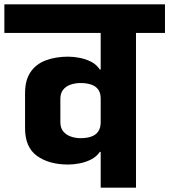

<svg xmlns="http://www.w3.org/2000/svg" viewBox="-56 -861 777 881"><path d="M568 0H406Q406 -41 406 -82.5Q406 -124 406 -164H402Q387 -142 362.5 -129.5Q338 -117 310 -111.5Q282 -106 257 -106Q169 -106 114 -145.5Q59 -185 59 -272V-434Q59 -493 84 -530Q109 -567 154 -584Q199 -601 257 -601Q282 -601 310 -595.5Q338 -590 362.5 -577.5Q387 -565 402 -542H406V-710Q378 -710 333.5 -710Q289 -710 237 -710Q185 -710 132.5 -710Q80 -710 35.5 -710Q-9 -710 -36 -710V-841H701V-710H568ZM221 -300Q221 -275 233.5 -259Q246 -243 267.5 -235Q289 -227 314 -227Q341 -227 362 -234Q383 -241 394.5 -257.5Q406 -274 406 -300V-408Q406 -435 394.5 -450.5Q383 -466 362 -473Q341 -480 314 -480Q289 -480 267.5 -472.5Q246 -465 233.5 -449Q221 -433 221 -408Z"/></svg>

Font: Matangi Black
Style: Regular
Weight: 900
Designer: Prashant Pant
Foundry: The Graphic Ant
Version: Version 3.002